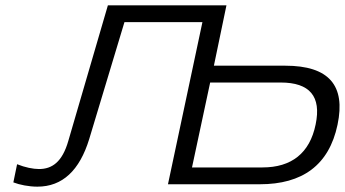

<svg xmlns="http://www.w3.org/2000/svg" viewBox="-20 -690 1292 719"><path d="M384 -670 236 -163C213 -82 174 -57 126 -57C104 -57 74 -63 44 -75L30 -7C53 2 88 9 120 9C214 9 278 -52 314 -169L446 -607H738L609 0H953C1112 0 1212 -71 1244 -223C1275 -370 1212 -444 1048 -444H781L828 -670ZM699 -63 767 -381H1031C1140 -381 1184 -329 1162 -224C1140 -116 1071 -63 963 -63Z"/></svg>

Font: LT Wave Light
Style: Italic
Weight: 300
Designer: Daniel Lyons
Version: Version 2.5 (Glyphs App)